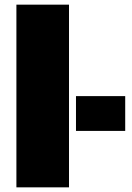

<svg xmlns="http://www.w3.org/2000/svg" viewBox="-20 -805 567 825"><path d="M50.5 0H276.5V-785H50.5ZM306.5 -392V-242.5H518V-392Z"/></svg>

Font: Anybody UltraCondensed Thin Black
Style: Regular
Weight: 900
Version: Version 1.111